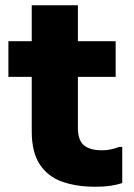

<svg xmlns="http://www.w3.org/2000/svg" viewBox="-20 -704 511 732"><path d="M344 8Q271 8 216.5 -11.5Q162 -31 131.5 -77.5Q101 -124 101 -203V-411H12V-547H101V-684H277V-547H421V-411H277V-216Q277 -170 299.5 -150.5Q322 -131 370 -131Q388 -131 405 -135Q422 -139 435 -144H446V-6Q424 1 400 4.5Q376 8 344 8Z"/></svg>

Font: Kufam
Style: Bold
Weight: 700
Designer: Wael Morcos, Artur Schmal
Foundry: Original Type
Version: Version 1.300; ttfautohint (v1.8.3)